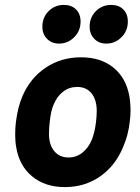

<svg xmlns="http://www.w3.org/2000/svg" viewBox="-20 -756 573 784"><path d="M46 -156Q42 -177 42 -208Q42 -233 45 -258Q53 -321 72 -364Q104 -438 167 -480Q230 -522 311 -522Q391 -522 442.5 -480.5Q494 -439 508 -365Q513 -335 513 -304Q513 -283 510 -260Q504 -205 484 -159Q453 -81 390 -36.5Q327 8 245 8Q164 8 111 -36Q58 -80 46 -156ZM356 -188Q368 -221 372 -258Q375 -282 375 -303Q375 -348 354 -374.5Q333 -401 295 -401Q263 -401 238 -382Q213 -363 199 -329Q188 -305 183 -258Q180 -233 180 -210Q180 -165 201.5 -139Q223 -113 260 -113Q292 -113 317 -133Q342 -153 356 -188ZM346 -647Q346 -685 371.5 -710.5Q397 -736 434 -736Q465 -736 483.5 -717.5Q502 -699 502 -668Q502 -630 476 -604Q450 -578 414 -578Q384 -578 365 -597.5Q346 -617 346 -647ZM153 -647Q153 -685 178.5 -710.5Q204 -736 241 -736Q272 -736 290.5 -717.5Q309 -699 309 -668Q309 -630 283 -604Q257 -578 221 -578Q191 -578 172 -597.5Q153 -617 153 -647Z"/></svg>

Font: Barlow
Style: Bold Italic
Weight: 700
Italic angle: -7°
Designer: Jeremy Tribby
Foundry: Tribby Type
Version: Version 1.422